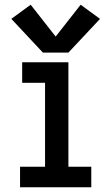

<svg xmlns="http://www.w3.org/2000/svg" viewBox="-20 -794 472 814"><path d="M65 0H367V-87H270V-530H74V-443H171V-87H65ZM162 -571H270L404 -714L322 -774L216 -639L110 -774L28 -714Z"/></svg>

Font: Iosevka Sparkle Medium
Style: Regular
Weight: 500
Designer: Belleve Invis
Foundry: Belleve Invis
Version: Version 4.5.0; ttfautohint (v1.8.3)